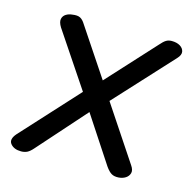

<svg xmlns="http://www.w3.org/2000/svg" viewBox="-84 -601 702 700"><g transform="rotate(15 267.0 -250.5)"><path d="M455 -40Q466 -24 462.5 -12Q459 0 448 7Q437 14 422 15Q406 16 395.5 10Q385 4 373 -13L258 -188L99 -9Q87 5 77 10Q67 15 54 15Q27 15 14 -1Q1 -17 22 -41L216 -253L78 -459Q67 -477 69.5 -489Q72 -501 82.5 -507.5Q93 -514 106 -515Q125 -518 135.5 -512.5Q146 -507 155 -492L275 -312L439 -491Q451 -505 460 -510.5Q469 -516 481 -516Q500 -516 512.5 -508.5Q525 -501 527.5 -488.5Q530 -476 516 -461L318 -246Z"/></g></svg>

Font: Playwrite GB J
Style: Italic
Weight: 400
Italic angle: -7.01216°
Designer: Veronika Burian, José Scaglione
Foundry: TypeTogether
Version: Version 1.002